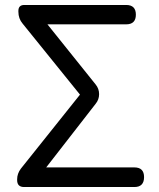

<svg xmlns="http://www.w3.org/2000/svg" viewBox="-20 -753 641 773"><path d="M77 0Q49 0 49 -28V-31Q49 -54 64 -74L302 -372L71 -658Q54 -678 54 -706V-709Q54 -733 78 -733H488Q527 -733 527 -694Q527 -655 488 -655H171L365 -413Q379 -396 379 -374Q379 -352 365 -335L166 -79H521Q560 -79 560 -40Q560 0 521 0H304Z"/></svg>

Font: GenSenRounded TW R
Style: Regular
Weight: 400
Version: Version 1.501;PS 1;hotconv 16.6.51;makeotf.lib2.5.65220